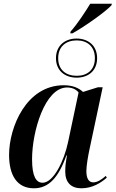

<svg xmlns="http://www.w3.org/2000/svg" viewBox="-20 -1006 624 1036"><path d="M361 -836 359 -826H371C439 -864 550 -943 581 -977L584 -986H467C439 -940 397 -876 361 -836ZM394 -587C455 -587 504 -623 504 -692C504 -761 455 -798 393 -798C331 -798 282 -760 282 -692C282 -624 331 -587 394 -587ZM394 -597C338 -597 294 -627 294 -692C294 -756 337 -788 394 -788C450 -788 492 -756 492 -692C492 -628 450 -597 394 -597ZM163 10C241 10 295 -45 338 -167H341C336 -137 332 -113 332 -80C332 -20 365 10 419 10C479 10 525 -20 556 -47L551 -57C528 -37 506 -22 483 -22C459 -22 446 -43 446 -83C446 -113 456 -168 462 -196L534 -535H508L428 -510C406 -530 375 -546 324 -546C122 -546 29 -320 29 -170C29 -60 72 10 163 10ZM210 -20C176 -20 153 -52 153 -147C153 -296 222 -534 342 -534C367 -534 390 -525 404 -507L347 -238C326 -139 269 -20 210 -20Z"/></svg>

Font: Noto Serif Display SemiCondensed SemiBold
Style: Italic
Weight: 600
Width: 4
Italic angle: -12°
Designer: Monotype Design Team
Foundry: Monotype Imaging Inc.
Version: Version 2.009